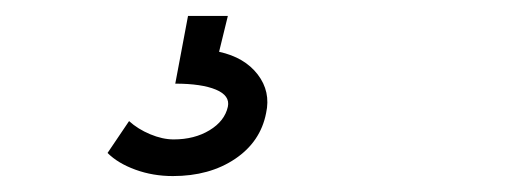

<svg xmlns="http://www.w3.org/2000/svg" viewBox="-20 -25 640 241"><path d="M197 196Q172 196 150 188Q128 180 115 167L142 127Q153 137 168.5 143.5Q184 150 198 150Q224 150 243 138.5Q262 127 266 109Q269 95 251 87.5Q233 80 200 80L216 -5H266L255 40Q287 47 303.5 68.5Q320 90 314 117Q307 153 275 174.5Q243 196 197 196Z"/></svg>

Font: Victor Mono Thin
Style: Italic
Weight: 100
Italic angle: -12°
Monospace: yes
Designer: Rune Bjørnerås
Version: Version 1.561;gftools[0.9.30]